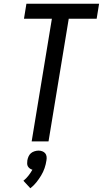

<svg xmlns="http://www.w3.org/2000/svg" viewBox="-20 -755 549 1025"><path d="M149 0 257 -655H108L121 -735H509L496 -655H347L239 0ZM142 250 105 210Q120 198 132 182.5Q144 167 153 151Q145 149 138.5 144Q132 139 128.5 132.5Q125 126 125 117.5Q125 109 126 101Q128 90 132.5 80Q137 70 145 63Q153 56 164.5 52.5Q176 49 186 49Q196 49 205.5 52.5Q215 56 221 63Q227 70 228.5 80Q230 90 228 101Q225 122 218 142.5Q211 163 199.5 182Q188 201 174 218.5Q160 236 142 250Z"/></svg>

Font: Iosevka Term Curly Md Obl
Style: Regular
Weight: 500
Italic angle: -9°
Designer: Belleve Invis
Foundry: Belleve Invis
Version: Version 32.3.0